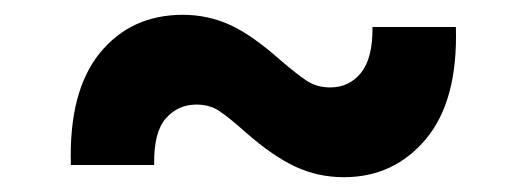

<svg xmlns="http://www.w3.org/2000/svg" viewBox="-20 -423 719 262"><path d="M76.7 -197.8Q73.7 -298.3 116.2 -350.6Q158.7 -402.8 229.5 -402.8Q263.2 -402.8 293.5 -389.2Q323.7 -375.5 362.8 -340.8Q383.8 -322.8 397.9 -313.2Q412.1 -303.7 430.7 -303.7Q456.5 -303.7 472.7 -323.7Q488.8 -343.8 488.3 -386.2H602.1Q605 -285.6 561.3 -233.4Q517.6 -181.2 449.2 -181.2Q413.6 -181.2 382.6 -195.8Q351.6 -210.4 314.9 -242.7Q292.5 -262.7 279.3 -271.5Q266.1 -280.3 248 -280.3Q222.7 -280.3 206.1 -261.2Q189.5 -242.2 190.4 -197.8Z"/></svg>

Font: Inter
Style: Bold
Weight: 700
Designer: Rasmus Andersson
Foundry: rsms
Version: Version 4.001;git-9221beed3